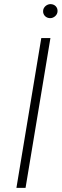

<svg xmlns="http://www.w3.org/2000/svg" viewBox="-20 -912 299 932"><path d="M180.4 -727.3H224.8L104 0H59.7ZM189.3 -859.7Q189.6 -866.1 192.6 -872Q195.7 -877.8 200.6 -882.3Q205.6 -886.7 212 -889.4Q218.4 -892 225.1 -892Q233 -892 239.5 -889.2Q246.1 -886.4 250.7 -881.6Q255.3 -876.8 257.6 -870.2Q259.9 -863.6 259.2 -856.2Q258.9 -849.8 255.9 -843.9Q252.8 -838.1 247.9 -833.6Q242.9 -829.2 236.7 -826.5Q230.5 -823.9 223.4 -823.9Q215.9 -823.9 209.3 -826.7Q202.8 -829.5 198.2 -834.3Q193.5 -839.1 191.1 -845.7Q188.6 -852.3 189.3 -859.7Z"/></svg>

Font: Inter P Extra Light
Style: Italic
Weight: 200
Italic angle: 9.39999°
Designer: Rasmus Andersson
Foundry: rsms
Version: Version 3.018;git-588b23468